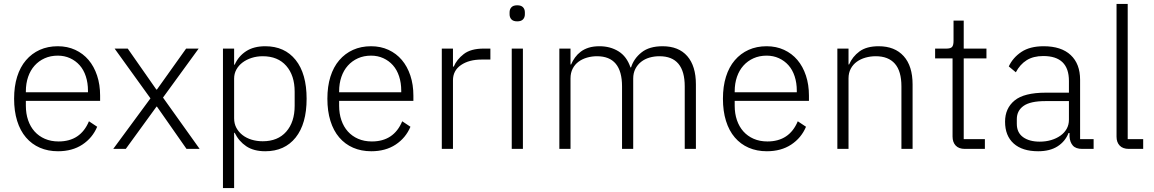

<svg xmlns="http://www.w3.org/2000/svg" viewBox="-20 -760 5890 980"><path d="M276 12Q225 12 183.5 -6Q142 -24 112.5 -58.5Q83 -93 67.5 -143Q52 -193 52 -256Q52 -319 67.5 -368.5Q83 -418 112.5 -452.5Q142 -487 183 -505.5Q224 -524 275 -524Q324 -524 364 -505.5Q404 -487 432 -454Q460 -421 475.5 -374.5Q491 -328 491 -272V-245H112V-220Q112 -180 123.5 -146.5Q135 -113 156.5 -89Q178 -65 209 -51.5Q240 -38 279 -38Q391 -38 434 -141L476 -113Q452 -56 400.5 -22Q349 12 276 12ZM275 -476Q238 -476 208 -462.5Q178 -449 156.5 -425Q135 -401 123.5 -367.5Q112 -334 112 -294V-289H429V-297Q429 -337 418 -370.5Q407 -404 386.5 -427Q366 -450 337.5 -463Q309 -476 275 -476Z M558 0 748 -258 565 -512H632L778 -303H781L930 -512H994L812 -262L999 0H932L781 -216H779L622 0Z M1118 -512H1175V-430H1178Q1197 -473 1236 -498.5Q1275 -524 1334 -524Q1433 -524 1489 -454Q1545 -384 1545 -256Q1545 -128 1489 -58Q1433 12 1334 12Q1275 12 1237 -13.5Q1199 -39 1178 -82H1175V200H1118ZM1321 -39Q1398 -39 1441 -88Q1484 -137 1484 -220V-292Q1484 -375 1441 -424Q1398 -473 1321 -473Q1291 -473 1264.5 -464.5Q1238 -456 1218 -441Q1198 -426 1186.5 -405Q1175 -384 1175 -359V-156Q1175 -129 1186.5 -107.5Q1198 -86 1218 -70.5Q1238 -55 1264.5 -47Q1291 -39 1321 -39Z M1875 12Q1824 12 1782.5 -6Q1741 -24 1711.5 -58.5Q1682 -93 1666.5 -143Q1651 -193 1651 -256Q1651 -319 1666.5 -368.5Q1682 -418 1711.5 -452.5Q1741 -487 1782 -505.5Q1823 -524 1874 -524Q1923 -524 1963 -505.5Q2003 -487 2031 -454Q2059 -421 2074.5 -374.5Q2090 -328 2090 -272V-245H1711V-220Q1711 -180 1722.5 -146.5Q1734 -113 1755.5 -89Q1777 -65 1808 -51.5Q1839 -38 1878 -38Q1990 -38 2033 -141L2075 -113Q2051 -56 1999.5 -22Q1948 12 1875 12ZM1874 -476Q1837 -476 1807 -462.5Q1777 -449 1755.5 -425Q1734 -401 1722.5 -367.5Q1711 -334 1711 -294V-289H2028V-297Q2028 -337 2017 -370.5Q2006 -404 1985.5 -427Q1965 -450 1936.5 -463Q1908 -476 1874 -476Z M2235 0V-512H2292V-420H2296Q2311 -456 2347 -484Q2383 -512 2449 -512H2483V-456H2438Q2374 -456 2333 -428Q2292 -400 2292 -350V0Z M2620 -651Q2600 -651 2590.5 -661Q2581 -671 2581 -687V-697Q2581 -713 2590.5 -723Q2600 -733 2620 -733Q2640 -733 2649.5 -723Q2659 -713 2659 -697V-687Q2659 -671 2649.5 -661Q2640 -651 2620 -651ZM2592 -512H2649V0H2592Z M2835 0V-512H2892V-431H2895Q2903 -450 2915 -466.5Q2927 -483 2944 -496Q2961 -509 2984.5 -516.5Q3008 -524 3040 -524Q3095 -524 3137 -498Q3179 -472 3198 -416H3201Q3215 -461 3254.5 -492.5Q3294 -524 3362 -524Q3444 -524 3488 -473.5Q3532 -423 3532 -329V0H3475V-319Q3475 -473 3346 -473Q3319 -473 3295 -466Q3271 -459 3252.5 -444.5Q3234 -430 3223 -408.5Q3212 -387 3212 -359V0H3155V-319Q3155 -473 3027 -473Q3001 -473 2976.5 -466Q2952 -459 2933 -445Q2914 -431 2903 -409.5Q2892 -388 2892 -360V0Z M3894 12Q3843 12 3801.5 -6Q3760 -24 3730.5 -58.5Q3701 -93 3685.5 -143Q3670 -193 3670 -256Q3670 -319 3685.5 -368.5Q3701 -418 3730.5 -452.5Q3760 -487 3801 -505.5Q3842 -524 3893 -524Q3942 -524 3982 -505.5Q4022 -487 4050 -454Q4078 -421 4093.5 -374.5Q4109 -328 4109 -272V-245H3730V-220Q3730 -180 3741.5 -146.5Q3753 -113 3774.5 -89Q3796 -65 3827 -51.5Q3858 -38 3897 -38Q4009 -38 4052 -141L4094 -113Q4070 -56 4018.5 -22Q3967 12 3894 12ZM3893 -476Q3856 -476 3826 -462.5Q3796 -449 3774.5 -425Q3753 -401 3741.5 -367.5Q3730 -334 3730 -294V-289H4047V-297Q4047 -337 4036 -370.5Q4025 -404 4004.5 -427Q3984 -450 3955.5 -463Q3927 -476 3893 -476Z M4254 0V-512H4311V-431H4314Q4331 -471 4367 -497.5Q4403 -524 4465 -524Q4547 -524 4592.5 -473.5Q4638 -423 4638 -329V0H4581V-319Q4581 -397 4547.5 -435Q4514 -473 4450 -473Q4423 -473 4398 -466Q4373 -459 4353.5 -445Q4334 -431 4322.5 -409.5Q4311 -388 4311 -360V0Z M4905 0Q4874 0 4858 -17Q4842 -34 4842 -63V-462H4753V-512H4811Q4832 -512 4839.5 -520.5Q4847 -529 4847 -551V-655H4899V-512H5015V-462H4899V-50H5007V0Z M5504 0Q5471 0 5456 -17Q5441 -34 5439 -63V-81H5434Q5417 -38 5378 -13Q5339 12 5279 12Q5198 12 5154 -27.5Q5110 -67 5110 -139Q5110 -207 5158.5 -247Q5207 -287 5318 -287H5436V-347Q5436 -474 5305 -474Q5254 -474 5220 -452.5Q5186 -431 5165 -391L5129 -421Q5150 -466 5193.5 -495Q5237 -524 5307 -524Q5397 -524 5445 -479Q5493 -434 5493 -353V-50H5562V0ZM5287 -37Q5318 -37 5345 -45Q5372 -53 5392.5 -67.5Q5413 -82 5424.5 -102.5Q5436 -123 5436 -149V-244H5316Q5239 -244 5204.5 -219.5Q5170 -195 5170 -152V-128Q5170 -83 5202 -60Q5234 -37 5287 -37Z M5742 0Q5711 0 5695 -17Q5679 -34 5679 -62V-740H5736V-50H5815V0Z"/></svg>

Font: IBM Plex Sans Thai Light
Style: Regular
Weight: 300
Designer: Mike Abbink, Paul van der Laan, Pieter van Rosmalen, Ben Mitchell, Mark Frömberg
Foundry: Bold Monday
Version: Version 1.2